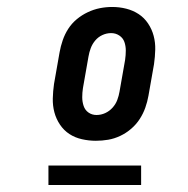

<svg xmlns="http://www.w3.org/2000/svg" viewBox="-20 -721 540 551"><path d="M255 -317Q235 -317 215 -321.5Q195 -326 179 -336.5Q163 -347 152 -363.5Q141 -380 136 -399Q131 -418 131.5 -438.5Q132 -459 135 -480L151 -571Q154 -588 160 -605.5Q166 -623 176 -638.5Q186 -654 200.5 -666Q215 -678 232 -686Q249 -694 266.5 -697.5Q284 -701 302 -701Q323 -701 342.5 -696Q362 -691 378 -680.5Q394 -670 405 -653.5Q416 -637 421 -618Q426 -599 425.5 -578.5Q425 -558 422 -537L406 -446Q403 -429 397 -412Q391 -395 381 -379.5Q371 -364 356.5 -351.5Q342 -339 325 -331Q308 -323 290.5 -320Q273 -317 255 -317ZM257 -391Q270 -391 282 -396.5Q294 -402 303 -412Q312 -422 316.5 -434Q321 -446 323 -458L339 -549Q341 -563 341 -576Q341 -589 337 -600.5Q333 -612 322.5 -619Q312 -626 299 -626Q286 -626 274 -620.5Q262 -615 253.5 -605Q245 -595 240.5 -583Q236 -571 234 -559L218 -468Q216 -455 216 -442Q216 -429 220 -417Q224 -405 234 -398Q244 -391 257 -391ZM119 -190V-246H385V-190Z"/></svg>

Font: iosevka_custom_sans_ss08 SmBd
Style: Italic
Weight: 600
Italic angle: -10°
Designer: Belleve Invis
Foundry: Belleve Invis
Version: Version 10.3.0; ttfautohint (v1.8.3)